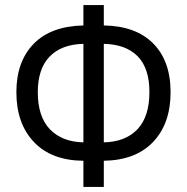

<svg xmlns="http://www.w3.org/2000/svg" viewBox="-20 -738 742 762"><path d="M392 -637Q519 -635 588 -565.5Q657 -496 657 -372Q657 -248 588 -175Q519 -102 392 -100V4H311V-100Q184 -101 114.5 -174.5Q45 -248 45 -372Q45 -493 113 -563.5Q181 -634 311 -637V-718H392ZM130 -372Q130 -275 178 -225Q226 -175 311 -173V-564Q224 -562 177 -513.5Q130 -465 130 -372ZM392 -173Q478 -175 525.5 -225Q573 -275 573 -373Q573 -467 526.5 -514.5Q480 -562 392 -564Z"/></svg>

Font: Noto Sans Armenian Narrow
Style: Regular
Weight: 400
Width: 4
Designer: Monotype Design team
Foundry: Monotype Imaging Inc.
Version: Version 1.000